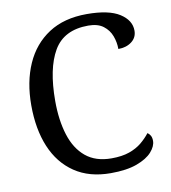

<svg xmlns="http://www.w3.org/2000/svg" viewBox="-82 -795 778 876"><g transform="rotate(-10 307.0 -357.0)"><path d="M361 10Q262 10 194 -36Q126 -82 91.5 -164.5Q57 -247 57 -358Q57 -466 93.5 -548.5Q130 -631 201.5 -677.5Q273 -724 378 -724Q480 -724 530 -692Q580 -660 580 -612Q580 -580 555 -561Q530 -542 493 -542Q493 -573 482 -602.5Q471 -632 445.5 -651.5Q420 -671 376 -671Q263 -671 215.5 -589.5Q168 -508 168 -358Q168 -269 189.5 -200.5Q211 -132 257 -94Q303 -56 376 -56Q425 -56 459 -68Q493 -80 516.5 -99.5Q540 -119 557 -141Q565 -136 570.5 -126.5Q576 -117 576 -102Q576 -77 553 -51Q530 -25 482.5 -7.5Q435 10 361 10Z"/></g></svg>

Font: Noto Serif NP Hmong
Style: Regular
Weight: 400
Designer: Dalton Maag Ltd
Foundry: Dalton Maag Ltd
Version: Version 1.001